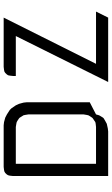

<svg xmlns="http://www.w3.org/2000/svg" viewBox="204 -828 624 1073"><g transform="rotate(-90 516.5 -292.0)"><path d="M594.2 0 851.1 -516.1H627.9V-532.2L629.9 -549.8L631.8 -559.1L636.2 -565.9L645 -575.2L652.8 -580.1L662.1 -582L679.2 -584H954.1L695.8 -67.9H987.8L954.1 0ZM68.8 0V-532.2L70.8 -549.8L73.2 -559.1L77.1 -565.9L85.9 -575.2L94.2 -580.1L103 -582L120.1 -584H352.1L370.1 -582L395 -575.2L413.1 -565.9L438 -549.8L446.8 -541L463.9 -516.1L472.2 -498L479 -473.1L481 -455.1V-103L413.1 -67.9L408.2 -50.8L403.8 -43L395 -28.8L391.1 -24.9L377.9 -17.1L360.8 -7.8L335 -2L317.9 0ZM137.2 -67.9H342.8L360.8 -69.8L370.1 -71.8L377.9 -77.1L391.1 -85.9L395 -89.8L403.8 -103L408.2 -110.8L410.2 -120.1L413.1 -137.2V-445.8L410.2 -463.9L408.2 -473.1L403.8 -480L395 -494.1L391.1 -498L377.9 -506.8L370.1 -511.2L360.8 -513.2L342.8 -516.1H137.2Z"/></g></svg>

Font: Petahja
Style: Regular
Weight: 400
Designer: T. Christopher White
Version: Version 1.1